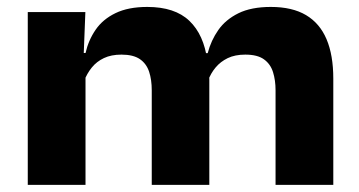

<svg xmlns="http://www.w3.org/2000/svg" viewBox="-20 -520 1010 540"><path d="M755 0V-266.2Q755 -294.2 747.9 -317Q740.8 -339.9 722.4 -353.1Q704.1 -366.4 669.8 -366.4Q641 -366.4 620.4 -356.5Q599.9 -346.5 586.3 -330.1Q572.7 -313.8 565 -292.9L549.4 -370.6H564.2Q573.5 -406.3 594 -435.6Q614.5 -464.9 650.5 -482.7Q686.6 -500.5 741.7 -500.5Q801.9 -500.5 840.7 -477.5Q879.5 -454.4 898.4 -409.7Q917.4 -364.9 917.4 -298.8V0ZM58.1 0V-486.1H220.1L214.7 -348.3L220.5 -331.5V0ZM406.8 0V-266.2Q406.8 -295.6 399.4 -318.2Q391.9 -340.9 373.4 -353.7Q354.8 -366.4 321.6 -366.4Q292.8 -366.4 272.2 -356.6Q251.7 -346.9 238.1 -330Q224.5 -313.1 216.8 -292.6L195 -370.9H220.6Q228.7 -406.8 248.9 -436.3Q269.1 -465.8 304.9 -483.1Q340.7 -500.5 394.2 -500.5Q471.8 -500.5 512.6 -461.4Q553.5 -422.3 563 -349.9Q564.8 -339.6 566.7 -324.1Q568.7 -308.5 568.7 -297V0Z"/></svg>

Font: Anek Gurmukhi Medium SemiExpanded
Style: Regular
Weight: 500
Width: 6
Version: Version 1.003